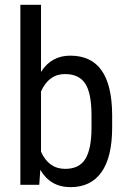

<svg xmlns="http://www.w3.org/2000/svg" viewBox="-20 -770 533 800"><path d="M447.3 -238.8Q447.3 -115.2 402.8 -52.7Q358.4 9.8 273.9 9.8Q189.9 9.8 147.9 -62.5L143.6 0H64.9V-750H150.9V-470.2Q193.4 -538.1 272.9 -538.1Q359.9 -538.1 403.3 -476.6Q446.8 -415 447.3 -291ZM361.3 -288.1Q361.3 -381.8 335.2 -421.6Q309.1 -461.4 250.5 -461.4Q183.6 -461.4 150.9 -389.2V-137.7Q183.1 -66.4 251.5 -66.4Q310.1 -66.4 335.4 -107.4Q360.8 -148.4 361.3 -234.9Z"/></svg>

Font: Roboto Condensed
Style: Regular
Weight: 400
Designer: Google
Version: Version 2.001047; 2015